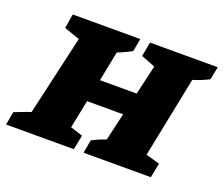

<svg xmlns="http://www.w3.org/2000/svg" viewBox="-118 -679 955 820"><g transform="rotate(20 360.0 -269.5)"><path d="M-23 0 -12 -60Q7 -67 25 -74.5Q43 -82 61 -87L144 -449L73 -474L84 -539H391L380 -480Q364 -472 348.5 -464.5Q333 -457 316 -451L289 -315H456L487 -449L423 -474L435 -539H743L731 -480Q713 -471 696 -464Q679 -457 659 -451L585 -84L648 -66L635 0H329L340 -60Q355 -68 370 -74.5Q385 -81 403 -87L432 -212H268L242 -84L298 -66L285 0Z"/></g></svg>

Font: Piazzolla SC ExtraBold
Style: Italic
Weight: 800
Italic angle: -11.3°
Designer: Juan Pablo del Peral
Foundry: Huerta Tipografica
Version: Version 1.330